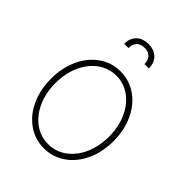

<svg xmlns="http://www.w3.org/2000/svg" viewBox="-212 -847 969 969"><g transform="rotate(45 272.5 -362.0)"><path d="M49.8 -263.7Q49.8 -341.8 78.6 -404.3Q107.4 -466.8 158.4 -502.4Q209.5 -538.1 272.5 -538.1Q335.4 -538.1 386.7 -502.4Q438 -466.8 467 -404.1Q496.1 -341.3 496.1 -263.7Q496.1 -185.5 467 -123Q438 -60.5 386.7 -24.9Q335.4 10.7 272.5 10.7Q209.5 10.7 158.4 -24.9Q107.4 -60.5 78.6 -123Q49.8 -185.5 49.8 -263.7ZM463.9 -263.7Q463.9 -332 439.2 -387.7Q414.6 -443.4 370.8 -475.6Q327.1 -507.8 272.5 -507.8Q217.8 -507.8 174.1 -475.6Q130.4 -443.4 105.7 -387.7Q81.1 -332 81.1 -263.7Q81.1 -195.3 105.7 -139.6Q130.4 -84 174.1 -51.8Q217.8 -19.5 272.5 -19.5Q327.6 -19.5 371.3 -51.8Q415 -84 439.5 -139.6Q463.9 -195.3 463.9 -263.7ZM274.4 -735.4Q315.4 -735.4 338.9 -712.2Q362.3 -689 362.3 -649.4H331.1Q331.1 -676.8 316.4 -692.4Q301.8 -708 274.4 -708Q246.1 -708 231.4 -692.4Q216.8 -676.8 216.8 -649.4H186.5Q186.5 -689 210 -712.2Q233.4 -735.4 274.4 -735.4Z"/></g></svg>

Font: Pretendard Thin
Style: Regular
Weight: 100
Designer: Base glyphs from Inter by Rasmus Andersson; Hangeul glyphs from Noto Sans CJK(Source Han Sans) by Jang Soo-young and Kan
Foundry: Kil Hyung-jin
Version: Version 1.309